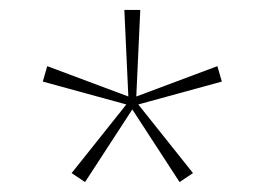

<svg xmlns="http://www.w3.org/2000/svg" viewBox="-20 -688 532 386"><path d="M246 -468 151 -322 124 -340 234 -478 66 -524 75 -555 238 -494 230 -668H262L254 -494L417 -555L426 -524L258 -478L368 -340L341 -322Z"/></svg>

Font: Celebes Thin
Style: Regular
Weight: 250
Designer: Anugrah Pasau
Foundry: Lafontype
Version: Version 1.000; ttfautohint (v1.8.4)